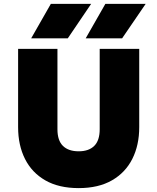

<svg xmlns="http://www.w3.org/2000/svg" viewBox="-20 -951 808 986"><path d="M384 15Q282.5 15 213.2 -24.5Q144 -64 108.5 -134.5Q73 -205 73 -298V-700H275V-287Q275 -229.5 303.2 -201.8Q331.5 -174 384 -174Q436 -174 464 -201.8Q492 -229.5 492 -287V-700H695V-298Q695 -205.5 659.5 -135Q624 -64.5 554.8 -24.8Q485.5 15 384 15ZM420 -754 521 -931H728L607 -754ZM140 -754 241 -931H448L328 -754Z"/></svg>

Font: Geologica Cursive Black
Style: Regular
Weight: 900
Designer: Sindre Bremnes, Frode Helland
Foundry: Monokrom Skriftforlag AS
Version: Version 1.010;gftools[0.9.28]